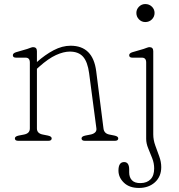

<svg xmlns="http://www.w3.org/2000/svg" viewBox="-20 -696 885 949"><path d="M162.5 -443V-389.5Q203 -425.5 245.2 -447.8Q287.5 -470 329 -470Q439.5 -470 455.5 -344L491.5 -61Q494.5 -36 520.5 -31L545.5 -26Q564.5 -22 564.5 -12Q564.5 0 547.5 0H400Q383 0 383 -12Q383 -22 402 -26L427.5 -31Q441 -33.5 449.5 -41Q458 -48.5 456.5 -61L420.5 -334Q413 -390.5 390.5 -415.8Q368 -441 325 -441Q294.5 -441 257 -424Q219.5 -407 173.5 -366L162.5 -356V-61Q162.5 -36.5 191.5 -31L216.5 -26Q235.5 -22 235.5 -12Q235.5 0 218.5 0H70.5Q53.5 0 53.5 -12Q53.5 -22 72.5 -26L98.5 -31Q127.5 -36.5 127.5 -61V-387Q127.5 -411 106.5 -411H59.5Q43.5 -411 43.5 -423Q43.5 -433 59.5 -438L114.5 -454Q122 -456.5 130.5 -459.8Q139 -463 143.5 -463Q162.5 -463 162.5 -443ZM698 -587Q680 -587 667 -600.2Q654 -613.5 654 -632Q654 -650 667 -663Q680 -676 698 -676Q717.5 -676 730.8 -663Q744 -650 744 -632Q744 -613.5 730.8 -600.2Q717.5 -587 698 -587ZM737.5 -32Q737.5 -4.5 747.5 23Q757.5 50.5 767.2 77.2Q777 104 777 130Q777 176.5 746 204.8Q715 233 666.5 233Q619.5 233 592.5 207Q565.5 181 565.5 147Q565.5 105 593.5 105Q618.5 105 618.5 142V156Q618.5 180.5 632.2 195Q646 209.5 675 209Q706.5 208.5 724.2 190.2Q742 172 742 136.5Q742 110.5 732.2 85.8Q722.5 61 712.5 37Q702.5 13 702.5 -10V-387Q702.5 -411 681.5 -411H634.5Q618.5 -411 618.5 -423Q618.5 -433 634.5 -438L689.5 -454Q697 -456.5 705.5 -459.8Q714 -463 718.5 -463Q737.5 -463 737.5 -443Z"/></svg>

Font: Fraunces 9pt SuperSoft Thin
Style: Regular
Weight: 100
Version: Version 1.000;[b76b70a41]